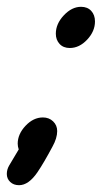

<svg xmlns="http://www.w3.org/2000/svg" viewBox="-52 -460 308 564"><path d="M153 -319Q134 -319 123 -331Q112 -343 112 -361Q112 -390 135.5 -415Q159 -440 186 -440Q205 -440 216 -428Q227 -416 227 -397Q227 -368 204 -343.5Q181 -319 153 -319ZM4 84Q-12 84 -22 74.5Q-32 65 -32 51Q-32 38 -25 26L3 -21Q0 -30 0 -38Q0 -66 23 -90.5Q46 -115 74 -115Q92 -115 104 -103.5Q116 -92 116 -75Q116 -54 102 -29Q77 18 58 46Q32 84 4 84Z"/></svg>

Font: Comic Neue
Style: Bold Italic
Weight: 700
Italic angle: -12°
Designer: Craig Rozynski
Foundry: Craig Rozynski
Version: Version 2.003